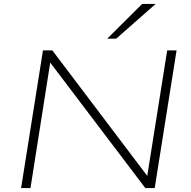

<svg xmlns="http://www.w3.org/2000/svg" viewBox="-20 -963 977 983"><path d="M88 0 200 -705H248L738 -57H733L836 -705H884L772 0H724L233 -648H238L136 0ZM529 -765 708 -943H777L575 -765Z"/></svg>

Font: Nunito Sans 10pt Expanded ExtraLight
Style: Italic
Weight: 250
Width: 7
Italic angle: -9°
Designer: Vernon Adams
Foundry: Vernon Adams
Version: Version 3.101;gftools[0.9.27]